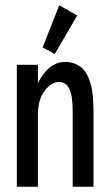

<svg xmlns="http://www.w3.org/2000/svg" viewBox="-20 -709 415 729"><path d="M44 0V-463H124V-393Q142 -431 168.5 -452.5Q195 -474 228 -474Q259 -474 283.5 -457Q308 -440 321.5 -399.5Q335 -359 335 -287V0H256V-285Q256 -348 242.5 -373Q229 -398 205 -398Q176 -398 150 -365Q124 -332 124 -273V0ZM188 -504 142 -529 205 -689 273 -650Z"/></svg>

Font: Inconsolata Condensed SemiBold
Style: Regular
Weight: 600
Width: 3
Monospace: yes
Designer: Raph Levien, Cyreal, Brenton Simpson
Foundry: Raph Levien, Cyreal, Google
Version: Version 3.100; ttfautohint (v1.8.4.7-5d5b)